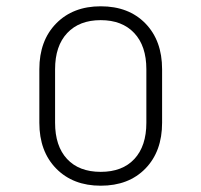

<svg xmlns="http://www.w3.org/2000/svg" viewBox="-20 -580 640 610"><path d="M300 10Q212 10 158.5 -44.5Q105 -99 105 -190V-360Q105 -451 158.5 -505.5Q212 -560 300 -560Q389 -560 442 -505.5Q495 -451 495 -360V-190Q495 -99 442 -44.5Q389 10 300 10ZM300 -34Q369 -34 407 -75Q445 -116 445 -190V-360Q445 -434 406.5 -475Q368 -516 300 -516Q232 -516 193.5 -475Q155 -434 155 -360V-190Q155 -116 193 -75Q231 -34 300 -34Z"/></svg>

Font: Pitagon Sans Mono Thin
Style: Regular
Weight: 100
Monospace: yes
Designer: Travis Tran
Foundry: Pitagon
Version: Version 1.001; ttfautohint (v1.8.4.7-5d5b);gftools[0.9.26]